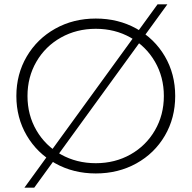

<svg xmlns="http://www.w3.org/2000/svg" viewBox="-20 -790 878 880"><path d="M55 -350Q55 -450 102.5 -531Q150 -612 233 -658.5Q316 -705 419 -705Q522 -705 605 -659Q688 -613 735.5 -532Q783 -451 783 -350Q783 -249 735.5 -168Q688 -87 605 -41Q522 5 419 5Q316 5 233 -41.5Q150 -88 102.5 -169Q55 -250 55 -350ZM731 -350Q731 -437 690 -507.5Q649 -578 578 -618Q507 -658 419 -658Q331 -658 259.5 -618Q188 -578 147 -507.5Q106 -437 106 -350Q106 -263 147 -192.5Q188 -122 259.5 -82Q331 -42 419 -42Q507 -42 578 -82Q649 -122 690 -192.5Q731 -263 731 -350ZM702 -770H747L137 70H92Z"/></svg>

Font: Idrija Light
Style: Regular
Weight: 300
Designer: Julieta Ulanovsky
Foundry: Julieta Ulanovsky
Version: Version 7.200